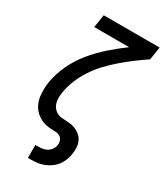

<svg xmlns="http://www.w3.org/2000/svg" viewBox="-231 -825 967 1130"><g transform="rotate(30 252.5 -260.0)"><path d="M158 215V127H182Q196 127 211 124Q226 121 239 113Q252 105 261 91.5Q270 78 272 64Q275 47 269.5 31.5Q264 16 251 8.5Q238 1 221.5 0.5Q205 0 188.5 -1Q172 -2 156 -5.5Q140 -9 126 -15.5Q112 -22 99.5 -31Q87 -40 77 -51Q67 -62 59.5 -75.5Q52 -89 47 -104Q42 -119 40 -134.5Q38 -150 37.5 -166.5Q37 -183 38 -199Q39 -215 42 -232V-234Q53 -296 81 -355.5Q109 -415 151.5 -467Q194 -519 244 -563Q294 -607 348 -647H111L125 -735H505L491 -647Q451 -620 413 -591.5Q375 -563 338.5 -531.5Q302 -500 269 -465Q236 -430 210 -390.5Q184 -351 166 -307.5Q148 -264 141 -220Q137 -197 138 -174.5Q139 -152 148 -133Q157 -114 175 -102Q193 -90 215.5 -88.5Q238 -87 260.5 -85.5Q283 -84 303 -76.5Q323 -69 339.5 -55.5Q356 -42 365 -23Q374 -4 375.5 18.5Q377 41 373 64Q370 85 362 106Q354 127 340.5 145.5Q327 164 307.5 178Q288 192 267 200.5Q246 209 224.5 212Q203 215 181 215Z"/></g></svg>

Font: Iosevka Semibold Oblique
Style: Regular
Weight: 600
Italic angle: -9°
Monospace: yes
Designer: Belleve Invis
Foundry: Belleve Invis
Version: Version 32.5.0; ttfautohint (v1.8.4)